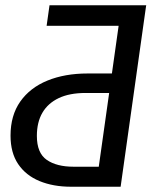

<svg xmlns="http://www.w3.org/2000/svg" viewBox="-20 -709 615 729"><path d="M355 -76 440 -679 535 -689 438 0H250Q182 0 130 -21.5Q78 -43 49 -86Q20 -129 20 -194Q20 -271 57 -323.5Q94 -376 160 -403Q226 -430 313 -430H421L410 -356H305Q244 -356 203 -336.5Q162 -317 141 -281Q120 -245 120 -193Q120 -128 157.5 -102Q195 -76 259 -76ZM157 -611 168 -689H536L446 -611Z"/></svg>

Font: Fira Sans Variable
Style: Italic
Weight: 397
Italic angle: -8°
Designer: Carrois Corporate & Edenspiekermann AG
Foundry: Carrois Corporate GbR & Edenspiekermann AG
Version: Version 4.202